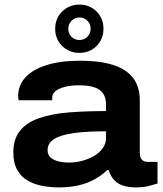

<svg xmlns="http://www.w3.org/2000/svg" viewBox="-20 -803 707 835"><path d="M237 12Q200 12 164.5 5.5Q129 -1 100.5 -17.5Q72 -34 55 -64Q38 -94 38 -140Q38 -199 67.5 -235Q97 -271 151 -289.5Q205 -308 278.5 -314Q352 -320 441 -320V-350Q441 -377 429 -395.5Q417 -414 391.5 -423Q366 -432 324 -432Q287 -432 261 -425Q235 -418 221 -406.5Q207 -395 207 -378V-367H61Q60 -371 59.5 -375.5Q59 -380 59 -385Q59 -432 90.5 -466.5Q122 -501 182.5 -520Q243 -539 329 -539Q413 -539 470.5 -521Q528 -503 558 -465Q588 -427 588 -366V-136Q588 -118 597 -108.5Q606 -99 622 -99H665V-5Q653 -1 628.5 5.5Q604 12 573 12Q535 12 510.5 2.5Q486 -7 472.5 -24.5Q459 -42 453 -63H446Q423 -41 392 -23.5Q361 -6 322 3Q283 12 237 12ZM281 -96Q309 -96 337 -103.5Q365 -111 388.5 -124.5Q412 -138 426.5 -158Q441 -178 441 -203V-232Q359 -232 302.5 -224.5Q246 -217 216.5 -199Q187 -181 187 -150Q187 -130 199.5 -118.5Q212 -107 233.5 -101.5Q255 -96 281 -96ZM325 -573Q281 -573 250.5 -603Q220 -633 220 -678Q220 -723 250.5 -753Q281 -783 325 -783Q370 -783 400 -753Q430 -723 430 -678Q430 -633 400 -603Q370 -573 325 -573ZM325 -629Q346 -629 360 -643Q374 -657 374 -678Q374 -699 360 -713Q346 -727 325 -727Q305 -727 291 -712.5Q277 -698 277 -678Q277 -657 291 -643Q305 -629 325 -629Z"/></svg>

Font: Archivo SemiExpanded
Style: Bold
Weight: 700
Width: 6
Designer: Hector Gatti
Foundry: Omnibus-Type
Version: Version 2.001